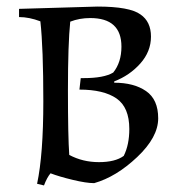

<svg xmlns="http://www.w3.org/2000/svg" viewBox="-20 -546 564 585"><path d="M38 -519 277 -526Q375 -526 408 -502Q440 -480 440 -434.5Q440 -389 407.5 -352.5Q375 -316 328 -298V-294Q388 -294 425 -268.5Q462 -243 462 -185.5Q462 -128 398 -67.5Q334 -7 267 12Q243 12 201.5 2Q160 -8 134 -18Q123 -5 114 19L93 14Q112 -75 112 -237.5Q112 -400 103 -481Q69 -494 38 -494ZM235 -308Q297 -308 325 -325Q350 -356 350 -404Q350 -491 255 -491Q222 -491 194 -480Q187 -412 187 -271Q187 -130 191 -74Q232 -52 281.5 -52Q331 -52 357 -71Q374 -105 374 -153Q374 -219 335 -246Q296 -273 222 -273L226 -308Z"/></svg>

Font: Almendra SC
Style: Regular
Weight: 400
Designer: Ana Sanfelippo
Foundry: Ana Sanfelippo
Version: Version 1.003